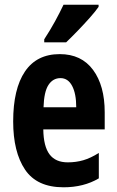

<svg xmlns="http://www.w3.org/2000/svg" viewBox="-20 -786 497 816"><path d="M234 -556Q326 -556 375.5 -489Q425 -422 425 -309V-236H164Q165 -164 190.5 -130Q216 -96 268 -96Q303 -96 334 -105Q365 -114 400 -136V-28Q336 10 250 10Q137 10 86.5 -65Q36 -140 36 -270Q36 -408 86 -482Q136 -556 234 -556ZM237 -454Q205 -454 186 -425Q167 -396 165 -330H304Q304 -388 286.5 -421Q269 -454 237 -454ZM399 -757Q386 -738 362 -711Q338 -684 311 -656Q284 -628 261 -606H168V-619Q194 -659 214 -695.5Q234 -732 250 -766H399Z"/></svg>

Font: Noto Sans Armenian ExtraCondensed
Style: Bold
Weight: 700
Width: 2
Designer: Monotype Design Team
Foundry: Monotype Imaging Inc.
Version: Version 2.008; ttfautohint (v1.8.4.7-5d5b)